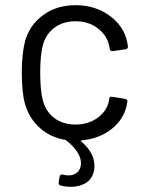

<svg xmlns="http://www.w3.org/2000/svg" viewBox="-20 -534 560 740"><path d="M400 -149 401 -153Q402 -163 413 -161L462 -153Q472 -151 471 -142L467 -122Q453 -69 406.5 -34Q360 1 295 7Q289 7 293 11Q344 55 344 105Q344 119 342 126Q334 158 309.5 172Q285 186 254 186Q233 186 213 181Q205 178 206 169L210 146Q211 141 214.5 139.5Q218 138 222 139Q234 142 244 142Q262 142 274.5 133Q287 124 291 106Q292 102 292 94Q292 73 276.5 50Q261 27 235 7Q234 5 230 5Q174 -5 134 -40.5Q94 -76 77 -131Q64 -175 64 -255Q64 -327 77 -377Q95 -439 147 -476.5Q199 -514 271 -514Q344 -514 397.5 -477Q451 -440 467 -385Q472 -367 473 -355V-353Q473 -346 464 -344L414 -337H412Q405 -337 403 -346L400 -361Q391 -399 356 -425.5Q321 -452 271 -452Q221 -452 187.5 -425.5Q154 -399 144 -355Q135 -317 135 -254Q135 -188 144 -152Q154 -107 187.5 -80.5Q221 -54 271 -54Q320 -54 355.5 -79.5Q391 -105 400 -145Z"/></svg>

Font: Amber EN
Style: Regular
Weight: 400
Designer: Jeremy Tribby
Foundry: Tribby Type Co.
Version: Version 1.403 November 24, 2021